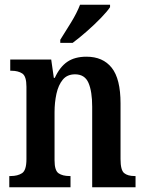

<svg xmlns="http://www.w3.org/2000/svg" viewBox="-20 -786 612 806"><path d="M19 0V-47H25Q54 -47 72.5 -59Q91 -71 91 -118V-422Q91 -466 73.5 -477.5Q56 -489 28 -489H23V-536H195L206 -459H210Q231 -505 262.5 -526.5Q294 -548 343 -548Q412 -548 449 -501.5Q486 -455 486 -352V-118Q486 -72 501 -59.5Q516 -47 545 -47H549V0H367V-338Q367 -402 351.5 -438Q336 -474 295 -474Q262 -474 243.5 -451.5Q225 -429 217 -392.5Q209 -356 209 -315V-113Q209 -70 226 -58.5Q243 -47 272 -47H276V0ZM233 -619Q254 -652 278.5 -692Q303 -732 316 -766H442V-756Q431 -739 404 -711Q377 -683 344.5 -654.5Q312 -626 285 -606H233Z"/></svg>

Font: Noto Serif Khmer Condensed SemiBold
Style: Regular
Weight: 600
Width: 3
Designer: Danh Hong and the Monotype Design Team
Foundry: Monotype Imaging Inc.
Version: Version 2.004; ttfautohint (v1.8.4.7-5d5b)